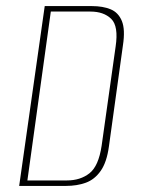

<svg xmlns="http://www.w3.org/2000/svg" viewBox="-20 -611 462 631"><path d="M43 0 127 -591H282Q318 -591 343.5 -580.5Q369 -570 380.5 -542Q392 -514 384 -462L338 -130Q331 -78 311 -49.5Q291 -21 262 -10.5Q233 0 197 0ZM70 -18H200Q244 -18 274 -41.5Q304 -65 314 -132L360 -458Q370 -525 345.5 -549Q321 -573 277 -573H147Z"/></svg>

Font: Alumni Sans SC Thin
Style: Italic
Weight: 100
Italic angle: -8°
Designer: Robert E. Leuschke
Foundry: Robert E. Leuschke
Version: Version 1.016